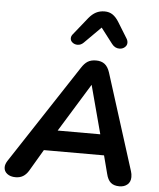

<svg xmlns="http://www.w3.org/2000/svg" viewBox="-70 -1007 882 1068"><g transform="rotate(5 371.0 -473.0)"><path d="M-8 -42Q-8 -59 4 -78L365 -628Q382 -655 400.5 -666.5Q419 -678 447 -678Q477 -678 495.5 -663.5Q514 -649 524 -618L694 -81Q699 -66 699 -49Q699 -22 681.5 -7Q664 8 637 8Q606 8 588.5 -7Q571 -22 563 -56L537 -156H201L129 -34Q116 -13 98.5 -2.5Q81 8 57 8Q28 8 10 -6Q-8 -20 -8 -42ZM268 -271H506L434 -541ZM336 -756Q320 -756 308 -765.5Q296 -775 296 -789Q296 -802 306 -813L383 -909Q402 -932 423 -943Q444 -954 471 -954Q497 -954 516 -941Q535 -928 551 -902L604 -816Q612 -804 612 -791Q612 -776 599.5 -765.5Q587 -755 570 -755Q545 -755 528 -777L462 -863L370 -771Q355 -756 336 -756Z"/></g></svg>

Font: SN Pro Bold
Style: Bold Italic
Weight: 700
Italic angle: -9°
Designer: Tobias Whetton
Foundry: Supernotes
Version: Version 1.003